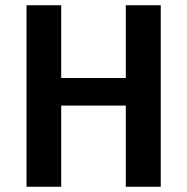

<svg xmlns="http://www.w3.org/2000/svg" viewBox="-20 -711 712 731"><path d="M592 0H459V-309H213V0H81V-691H213V-414H459V-691H592Z"/></svg>

Font: Trujillo Medium
Style: Regular
Weight: 500
Designer: Fira Sans original fonts by bBox Type GmbH, Carrois Corporate GbR, & Edenspiekermann AG / Changes by Cristiano Sobral
Foundry: Fira Sans original fonts by bBox Type GmbH, Carrois Corporate GbR, & Edenspiekermann AG / Changes by Cristiano Sobral
Version: Version 4.301;October 17, 2021;FontCreator 14.0.0.2814 64-bi